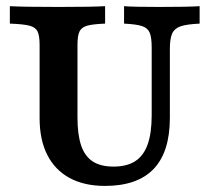

<svg xmlns="http://www.w3.org/2000/svg" viewBox="-20 -591 679 622"><path d="M108.3 -208.1V-445.2Q108.3 -475.4 101.6 -489.1Q94.8 -502.9 75.3 -507.9Q55.8 -512.9 11.9 -514.5V-571Q54.9 -568.5 171 -568.5Q276.9 -568.5 320.5 -571V-514.5Q280.2 -512.9 262 -507.7Q243.9 -502.4 237.4 -488.7Q231 -475 231 -445.2V-210.4Q231 -154.1 243.1 -119.1Q255.2 -84.1 280.9 -67.7Q306.6 -51.3 347.7 -51.3Q390.8 -51.3 418.1 -68.9Q445.3 -86.5 458.4 -123.3Q471.4 -160 471.4 -218V-436.5Q471.4 -469.8 465 -485Q458.5 -500.3 440.4 -506.4Q422.2 -512.5 381.9 -514.5V-571Q411.6 -568.5 494.3 -568.5Q591.3 -568.5 626.7 -571V-514.5Q584.8 -512.5 565.1 -505.8Q545.4 -499.1 537.9 -482.7Q530.3 -466.3 530.3 -432.8V-209.3Q530.3 -98.7 477.7 -43.7Q425 11.3 320 11.3Q253 11.3 205.5 -14.4Q158.1 -40.2 133.2 -89.2Q108.3 -138.3 108.3 -208.1Z"/></svg>

Font: Playfair Micro SmCond SmLight
Style: Regular
Weight: 360
Width: 4
Designer: Claus Eggers Sørensen
Foundry: Claus Eggers Sørensen
Version: Version 2.100;Glyphs 3.2 (3219)